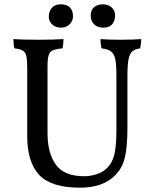

<svg xmlns="http://www.w3.org/2000/svg" viewBox="-20 -860 715 889"><path d="M513 -48Q456 9 351 9Q217 9 161.5 -50Q106 -109 106 -231V-549Q106 -585 101.5 -602Q97 -619 85 -626Q73 -633 47 -636Q42 -654 42 -679Q82 -676 158 -676Q229 -676 274 -679Q274 -654 269 -636Q237 -633 223.5 -626.5Q210 -620 205 -603.5Q200 -587 200 -549V-245Q200 -151 238.5 -97.5Q277 -44 370 -44Q398 -44 427.5 -53.5Q457 -63 476 -82Q500 -106 509.5 -144.5Q519 -183 519 -261V-509Q519 -560 514 -585Q509 -610 494.5 -621.5Q480 -633 450 -636Q445 -661 445 -679Q479 -676 539 -676Q595 -676 634 -679Q634 -664 629 -636Q605 -633 592.5 -622Q580 -611 575 -584.5Q570 -558 570 -509V-269Q570 -179 558 -130Q546 -81 513 -48ZM206 -783Q206 -807 220 -823.5Q234 -840 261 -840Q290 -840 304 -825Q318 -810 318 -785Q318 -762 302 -747Q286 -732 263 -732Q238 -732 222 -746.5Q206 -761 206 -783ZM400 -789Q400 -813 415.5 -826.5Q431 -840 456 -840Q481 -840 497 -825.5Q513 -811 513 -789Q513 -765 500 -748.5Q487 -732 459 -732Q431 -732 415.5 -747.5Q400 -763 400 -789Z"/></svg>

Font: Vollkorn SC
Style: Regular
Weight: 400
Designer: Friedrich Althausen
Foundry: Friedrich Althausen
Version: Version 4.015